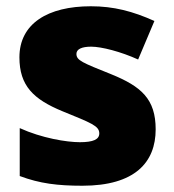

<svg xmlns="http://www.w3.org/2000/svg" viewBox="-20 -583 557 613"><path d="M477 -170C477 -267 431 -307 335 -346C243 -383 224 -390 224 -411C224 -426 241 -434 271 -434C304 -434 366 -418 421 -393L473 -516C404 -547 343 -563 270 -563C133 -563 42 -508 42 -400C42 -309 87 -266 179 -228C272 -190 297 -181 297 -157C297 -138 278 -129 235 -129C193 -129 113 -142 43 -174V-21C107 3 164 10 243 10C411 10 477 -65 477 -170Z"/></svg>

Font: Noto Sans Kannada Black
Style: Regular
Weight: 900
Designer: Jelle Bosma - Monotype Design Team
Foundry: Monotype Imaging Inc.
Version: Version 2.005